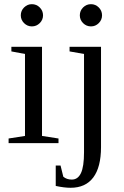

<svg xmlns="http://www.w3.org/2000/svg" viewBox="-20 -682 592 915"><path d="M185.1 -608.9Q185.1 -587.4 169.4 -571.8Q153.8 -556.2 131.8 -556.2Q110.4 -556.2 94.7 -571.8Q79.1 -587.4 79.1 -608.9Q79.1 -630.9 94.7 -646.5Q110.4 -662.1 131.8 -662.1Q153.8 -662.1 169.4 -646.5Q185.1 -630.9 185.1 -608.9ZM180.2 -34.2 258.8 -22V0H21V-22L99.1 -34.2V-424.8L34.2 -437V-459H180.2ZM466.3 -608.9Q466.3 -587.4 450.7 -571.8Q435.1 -556.2 413.6 -556.2Q391.6 -556.2 376 -571.8Q360.4 -587.4 360.4 -608.9Q360.4 -630.9 376 -646.5Q391.6 -662.1 413.6 -662.1Q435.1 -662.1 450.7 -646.5Q466.3 -630.9 466.3 -608.9ZM461.4 19Q461.4 114.3 424.6 163.6Q387.7 212.9 316.4 212.9Q286.1 212.9 245.6 204.1V106.9H268.6L281.7 160.2Q297.9 173.8 322.3 173.8Q351.1 173.8 365.7 143.1Q380.4 112.3 380.4 43.9V-424.8L311.5 -437V-459H461.4Z"/></svg>

Font: Tinos
Style: Regular
Weight: 400
Designer: Steve Matteson
Foundry: Monotype Imaging Inc.
Version: Version 1.23